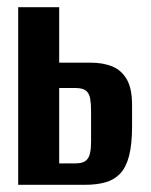

<svg xmlns="http://www.w3.org/2000/svg" viewBox="-20 -514 420 534"><path d="M30.6 0V-494H144.6V-339.7H232.5Q266.7 -339.7 292.4 -329.2Q318 -318.6 332.7 -293.2Q347.3 -267.8 347.3 -221.6V-162.3Q347.3 -112 338.9 -80.1Q330.5 -48.2 314 -31Q297.6 -13.8 273.3 -6.9Q248.9 0 216.1 0ZM144.6 -59.6H189.9Q209.4 -59.6 218.4 -66.9Q227.5 -74.2 230.4 -87.9Q233.3 -101.5 233.3 -119.9V-204.4Q233.3 -224.9 230.9 -239.4Q228.5 -254 219.4 -261.6Q210.3 -269.2 189.9 -269.2H144.6Z"/></svg>

Font: Alumni Sans Thin
Style: Regular
Weight: 100
Designer: Robert E. Leuschke
Foundry: Robert E. Leuschke
Version: Version 1.018